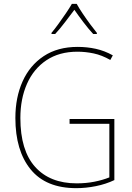

<svg xmlns="http://www.w3.org/2000/svg" viewBox="-20 -969 687 999"><path d="M342 -350H575V-32Q531 -11 479 -0.5Q427 10 377 10Q219 10 139.5 -87.5Q60 -185 60 -355Q60 -462 97.5 -545.5Q135 -629 207.5 -677Q280 -725 384 -725Q433 -725 478.5 -715Q524 -705 567 -681L554 -657Q510 -682 467.5 -691Q425 -700 383 -700Q288 -700 221.5 -655.5Q155 -611 120.5 -533Q86 -455 86 -355Q86 -186 163 -100.5Q240 -15 379 -15Q428 -15 471 -23.5Q514 -32 549 -46V-325H342ZM379 -949Q391 -927 410.5 -898Q430 -869 450 -842Q470 -815 484 -798V-792H465Q440 -819 413.5 -854Q387 -889 367 -918Q346 -890 319 -854.5Q292 -819 267 -792H248V-798Q264 -817 284 -844.5Q304 -872 323 -900Q342 -928 354 -949Z"/></svg>

Font: Noto Sans SemiCondensed Thin
Style: Regular
Weight: 100
Width: 4
Designer: Monotype Design Team
Foundry: Monotype Imaging Inc.
Version: Version 2.013; ttfautohint (v1.8.4.7-5d5b)